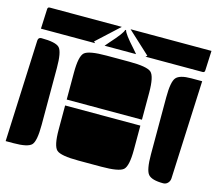

<svg xmlns="http://www.w3.org/2000/svg" viewBox="-92 -744 958 848"><g transform="rotate(15 387.5 -320.0)"><path d="M213 -120V-230H557V-120Q557 -45 537.5 -27.5Q518 -10 437 -10H333Q252 -10 232.5 -27.5Q213 -45 213 -120ZM635 -120V-380Q635 -452 651.5 -471Q668 -490 720 -490H770L750 -40Q749 -27 740.5 -18.5Q732 -10 720 -10Q668 -10 651.5 -29Q635 -48 635 -120ZM213 -257V-380Q213 -455 232.5 -472.5Q252 -490 333 -490H437Q518 -490 537.5 -472.5Q557 -455 557 -380V-257ZM0 -10 20 -475Q21 -490 35 -490Q101 -490 118 -472Q135 -454 135 -380V-120Q135 -46 118 -28Q101 -10 35 -10ZM22 -530 26 -620Q26 -630 36 -630H365L263 -536L270 -530ZM313 -530 331 -551Q380 -605 383 -621H387Q390 -605 439 -551L457 -530ZM405 -630H775L771 -540Q771 -530 761 -530H500L507 -536Z"/></g></svg>

Font: PrimecolorCV1
Style: Medium
Weight: 500
Designer: gluk
Foundry: gluk
Version: Version 0.672